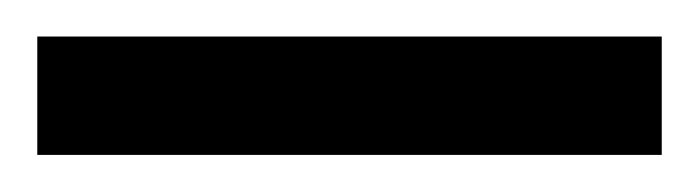

<svg xmlns="http://www.w3.org/2000/svg" viewBox="-20 -669 375 103"><path d="M0 -585.9V-649.4H335V-585.9Z"/></svg>

Font: Charis SIL APac
Style: Regular
Weight: 400
Foundry: SIL International
Version: Version 5.000